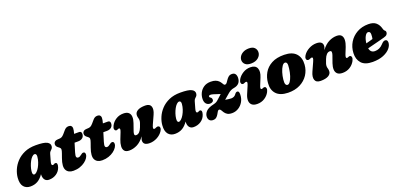

<svg xmlns="http://www.w3.org/2000/svg" viewBox="8 -1612 5221 2524"><g transform="rotate(-20 2619.0 -349.5)"><path d="M497.5 -204.5Q483 -152.5 509 -152.5Q516.5 -152.5 521 -155Q525.5 -157.5 532.5 -162Q543.5 -168 553.5 -164Q566 -161.5 569.2 -146Q572.5 -130.5 562.5 -99.5Q545 -48 500.2 -18Q455.5 12 397.5 12Q360 12 340 -12.5Q320 -37 320 -79Q320 -86 320.5 -93Q284 -39 240 -13.5Q196 12 137 12Q78 12 44 -28.2Q10 -68.5 16.5 -152Q20.5 -205.5 44.5 -262Q68.5 -318.5 113.8 -366.8Q159 -415 226 -444.8Q293 -474.5 383.5 -474.5Q498 -474.5 540.5 -451.8Q583 -429 578 -389Q575 -367.5 564.5 -356.8Q554 -346 542.5 -334.8Q531 -323.5 525 -301.5ZM217 -172.5Q213.5 -143 220 -131.2Q226.5 -119.5 237 -119.5Q253.5 -119.5 272.8 -137.8Q292 -156 309.5 -186.2Q327 -216.5 339.2 -253.2Q351.5 -290 354.5 -326.5Q356.5 -346.5 350 -358Q343.5 -369.5 330.5 -369.5Q313 -369.5 294.2 -351.2Q275.5 -333 259.5 -303.5Q243.5 -274 232 -239.5Q220.5 -205 217 -172.5Z M667 -339 654 -348.5Q640 -359 632.8 -370.2Q625.5 -381.5 625.5 -397Q625.5 -420.5 642.5 -434.2Q659.5 -448 689 -448H696.5Q721.5 -448 738.2 -455.5Q755 -463 775.5 -486.5L812.5 -529.5Q824 -543.5 839.2 -552.8Q854.5 -562 876.5 -562Q899.5 -562 912 -549.8Q924.5 -537.5 924.5 -517.5Q924.5 -504 921.2 -485.2Q918 -466.5 911 -442H980Q1013 -442 1013 -406Q1013 -371.5 989.5 -351.2Q966 -331 926.5 -331H877L840 -210Q826 -163.5 832 -147.5Q838 -131.5 858 -131.5Q878.5 -131.5 903 -152.5Q915.5 -162.5 922.5 -166Q929.5 -169.5 938.5 -169.5Q965 -169.5 965 -137.5Q965 -114.5 948.2 -88.5Q931.5 -62.5 901.2 -39.8Q871 -17 829.8 -2.8Q788.5 11.5 739.5 11.5Q667.5 11.5 640 -38.8Q612.5 -89 652 -198.5L672.5 -256.5Q685.5 -291.5 684.8 -309Q684 -326.5 667 -339Z M1069.5 -339 1056.5 -348.5Q1042.5 -359 1035.2 -370.2Q1028 -381.5 1028 -397Q1028 -420.5 1045 -434.2Q1062 -448 1091.5 -448H1099Q1124 -448 1140.8 -455.5Q1157.5 -463 1178 -486.5L1215 -529.5Q1226.5 -543.5 1241.8 -552.8Q1257 -562 1279 -562Q1302 -562 1314.5 -549.8Q1327 -537.5 1327 -517.5Q1327 -504 1323.8 -485.2Q1320.5 -466.5 1313.5 -442H1382.5Q1415.5 -442 1415.5 -406Q1415.5 -371.5 1392 -351.2Q1368.5 -331 1329 -331H1279.5L1242.5 -210Q1228.5 -163.5 1234.5 -147.5Q1240.5 -131.5 1260.5 -131.5Q1281 -131.5 1305.5 -152.5Q1318 -162.5 1325 -166Q1332 -169.5 1341 -169.5Q1367.5 -169.5 1367.5 -137.5Q1367.5 -114.5 1350.8 -88.5Q1334 -62.5 1303.8 -39.8Q1273.5 -17 1232.2 -2.8Q1191 11.5 1142 11.5Q1070 11.5 1042.5 -38.8Q1015 -89 1054.5 -198.5L1075 -256.5Q1088 -291.5 1087.2 -309Q1086.5 -326.5 1069.5 -339Z M1985 -155.5Q2001.5 -151 2003.8 -130.8Q2006 -110.5 1990 -86.5Q1961 -41.5 1909.8 -14.5Q1858.5 12.5 1804.5 12.5Q1717.5 12.5 1717.5 -51Q1717.5 -64 1722.5 -78.2Q1727.5 -92.5 1734.5 -108Q1684 -41 1629 -14.2Q1574 12.5 1519.5 12.5Q1473 12.5 1453.2 -11.8Q1433.5 -36 1435.8 -76.5Q1438 -117 1457 -165L1492.5 -255Q1513 -307 1488 -307Q1479 -307 1465 -299.5Q1451 -291.5 1440 -298.5Q1427.5 -303 1424.2 -321.5Q1421 -340 1436.5 -369.5Q1460.5 -415.5 1505.8 -444Q1551 -472.5 1608.5 -472.5Q1658.5 -472.5 1682.2 -450.2Q1706 -428 1707.5 -390.5Q1709 -353 1693 -308L1657.5 -206Q1648.5 -180.5 1650.5 -163.8Q1652.5 -147 1674 -147Q1699 -147 1719.2 -167.5Q1739.5 -188 1754 -226.5Q1768 -262.5 1774 -281.5Q1780 -300.5 1780 -316.5Q1780 -334 1774.5 -350.2Q1769 -366.5 1769 -388Q1769 -427 1806.8 -449.8Q1844.5 -472.5 1916 -472.5Q1978 -472.5 1993.5 -430.2Q2009 -388 1978.5 -320.5L1926 -204.5Q1910 -169 1911.5 -156Q1913 -143 1927 -143Q1935 -143 1954 -152.5Q1972 -161.5 1985 -155.5Z M2520 -204.5Q2505.5 -152.5 2531.5 -152.5Q2539 -152.5 2543.5 -155Q2548 -157.5 2555 -162Q2566 -168 2576 -164Q2588.5 -161.5 2591.8 -146Q2595 -130.5 2585 -99.5Q2567.5 -48 2522.8 -18Q2478 12 2420 12Q2382.5 12 2362.5 -12.5Q2342.5 -37 2342.5 -79Q2342.5 -86 2343 -93Q2306.5 -39 2262.5 -13.5Q2218.5 12 2159.5 12Q2100.5 12 2066.5 -28.2Q2032.5 -68.5 2039 -152Q2043 -205.5 2067 -262Q2091 -318.5 2136.2 -366.8Q2181.5 -415 2248.5 -444.8Q2315.5 -474.5 2406 -474.5Q2520.5 -474.5 2563 -451.8Q2605.5 -429 2600.5 -389Q2597.5 -367.5 2587 -356.8Q2576.5 -346 2565 -334.8Q2553.5 -323.5 2547.5 -301.5ZM2239.5 -172.5Q2236 -143 2242.5 -131.2Q2249 -119.5 2259.5 -119.5Q2276 -119.5 2295.2 -137.8Q2314.5 -156 2332 -186.2Q2349.5 -216.5 2361.8 -253.2Q2374 -290 2377 -326.5Q2379 -346.5 2372.5 -358Q2366 -369.5 2353 -369.5Q2335.5 -369.5 2316.8 -351.2Q2298 -333 2282 -303.5Q2266 -274 2254.5 -239.5Q2243 -205 2239.5 -172.5Z M3140.5 -186.5Q3140.5 -128.5 3115 -83.5Q3089.5 -38.5 3048 -13Q3006.5 12.5 2958.5 12.5Q2915 12.5 2891.2 -2.8Q2867.5 -18 2854.8 -38.2Q2842 -58.5 2833 -73.8Q2824 -89 2810 -89Q2797 -89 2787.8 -73.8Q2778.5 -58.5 2767.2 -38.2Q2756 -18 2738.2 -2.8Q2720.5 12.5 2690.5 12.5Q2660.5 12.5 2643.2 -5.5Q2626 -23.5 2626 -55.5Q2626 -94 2656.8 -128.2Q2687.5 -162.5 2770.5 -181Q2792 -186 2806.8 -194.2Q2821.5 -202.5 2837 -217Q2858.5 -236.5 2873.8 -250.5Q2889 -264.5 2900.5 -275.5Q2880.5 -281 2856 -289.8Q2831.5 -298.5 2808.8 -305.2Q2786 -312 2771 -312Q2756.5 -312 2750.8 -307.2Q2745 -302.5 2745 -296Q2745 -284 2759.5 -276.5Q2769 -271.5 2773.2 -262Q2777.5 -252.5 2777.5 -241.5Q2777.5 -223.5 2762.5 -213.8Q2747.5 -204 2728.5 -204Q2695 -204 2674.5 -226.5Q2654 -249 2654 -291Q2654 -337 2674.2 -378.5Q2694.5 -420 2733.8 -446.2Q2773 -472.5 2830.5 -472.5Q2872 -472.5 2898 -462.2Q2924 -452 2939.5 -436.8Q2955 -421.5 2964 -406.5Q2973 -391.5 2980 -381.2Q2987 -371 2997 -371Q3012.5 -371 3024 -386.2Q3035.5 -401.5 3048.5 -421.5Q3061.5 -441.5 3080 -457Q3098.5 -472.5 3127.5 -472.5Q3159.5 -472.5 3174.2 -452.5Q3189 -432.5 3188.5 -399.5Q3186.5 -305 3090 -290Q3045 -283 3008 -250.5Q2979 -225.5 2960.2 -209.8Q2941.5 -194 2929.5 -183.5Q2948.5 -181 2970.8 -177.2Q2993 -173.5 3011 -173.5Q3056.5 -173.5 3079 -206.5Q3089 -221 3097.5 -226Q3106 -231 3115.5 -231Q3140.5 -231 3140.5 -186.5Z M3414 -515Q3361.5 -515 3334.5 -539.2Q3307.5 -563.5 3307 -599Q3307 -628 3324.2 -653.8Q3341.5 -679.5 3374.2 -696Q3407 -712.5 3452.5 -712.5Q3505 -712.5 3530.2 -687.2Q3555.5 -662 3555.5 -625Q3555.5 -581 3517.5 -548Q3479.5 -515 3414 -515ZM3427.5 -204.5Q3406 -153 3430.5 -153Q3440.5 -153 3453.5 -160Q3467.5 -168 3479 -161.5Q3491.5 -157 3494.5 -138.5Q3497.5 -120 3482.5 -90Q3458 -44 3413 -15.8Q3368 12.5 3310.5 12.5Q3260 12.5 3235 -10Q3210 -32.5 3208.2 -70Q3206.5 -107.5 3225.5 -152L3269.5 -255Q3283 -286.5 3281.8 -299.2Q3280.5 -312 3267 -312Q3258.5 -312 3242 -304Q3225.5 -295 3213 -301Q3199.5 -305.5 3196.2 -324.5Q3193 -343.5 3209 -372Q3234.5 -414.5 3281.8 -443.5Q3329 -472.5 3385 -472.5Q3456.5 -472.5 3477 -424Q3497.5 -375.5 3466.5 -300.5Z M3860.5 -474.5Q3973 -472.5 4025 -414.5Q4077 -356.5 4069.5 -261.5Q4064 -184 4022.8 -121.2Q3981.5 -58.5 3909.5 -22Q3837.5 14.5 3740 12.5Q3629 9.5 3577.2 -47.8Q3525.5 -105 3534.5 -199Q3540 -273.5 3576.2 -336.8Q3612.5 -400 3682.8 -438Q3753 -476 3860.5 -474.5ZM3768 -87.5Q3787.5 -86.5 3806.2 -113Q3825 -139.5 3839.5 -184.5Q3854 -229.5 3860.5 -283Q3867.5 -335 3860.8 -353.8Q3854 -372.5 3836 -374Q3814 -375.5 3793.8 -345.2Q3773.5 -315 3759 -268.2Q3744.5 -221.5 3739.5 -173.5Q3734 -125.5 3742.8 -107Q3751.5 -88.5 3768 -87.5Z M4128 -304Q4112 -309 4109.8 -329Q4107.5 -349 4123.5 -373.5Q4152.5 -418 4203.8 -445.2Q4255 -472.5 4309 -472.5Q4395.5 -472.5 4395.5 -408.5Q4395.5 -396 4390.8 -381.5Q4386 -367 4378.5 -351.5Q4429.5 -418.5 4484.2 -445.5Q4539 -472.5 4593.5 -472.5Q4640 -472.5 4659.8 -448.2Q4679.5 -424 4677.5 -383.5Q4675.5 -343 4656.5 -294.5L4620.5 -204.5Q4600.5 -153 4625 -153Q4634.5 -153 4648 -160Q4662 -168 4673.5 -161.5Q4686 -157 4689 -138.5Q4692 -120 4677 -90Q4652.5 -44 4607.5 -15.8Q4562.5 12.5 4505 12.5Q4454.5 12.5 4431 -9.8Q4407.5 -32 4406 -69.2Q4404.5 -106.5 4420 -152L4456 -254Q4464.5 -279.5 4462.5 -296.2Q4460.5 -313 4439 -313Q4414.5 -313 4394.2 -292.2Q4374 -271.5 4359.5 -233.5Q4345.5 -197.5 4339.5 -178.5Q4333.5 -159.5 4333.5 -143.5Q4333.5 -126 4339 -109.5Q4344.5 -93 4344.5 -72Q4344.5 -32.5 4306.5 -10Q4268.5 12.5 4197.5 12.5Q4135 12.5 4119.5 -29.8Q4104 -72 4134.5 -139.5L4187 -255.5Q4203 -290.5 4201.8 -303.5Q4200.5 -316.5 4186.5 -316.5Q4178 -316.5 4159 -307Q4141.5 -298.5 4128 -304Z M5205 -159.5Q5205 -118.5 5171.8 -78.8Q5138.5 -39 5076 -13.2Q5013.5 12.5 4925 12.5Q4816.5 12.5 4768.2 -42.8Q4720 -98 4724.5 -183.5Q4728 -265 4768 -330.8Q4808 -396.5 4877 -435.5Q4946 -474.5 5036.5 -474.5Q5107.5 -474.5 5144 -441.8Q5180.5 -409 5194 -356.5Q5201 -330 5210.5 -323Q5226.5 -312.5 5226.5 -293.5Q5226.5 -276.5 5214.5 -262Q5202.5 -247.5 5170 -239Q5140 -230.5 5098.2 -219.8Q5056.5 -209 5011.8 -197.8Q4967 -186.5 4928 -176.5Q4940 -111.5 5002 -111.5Q5066.5 -111.5 5113 -162Q5133 -184 5147 -192.5Q5161 -201 5177 -199Q5192.5 -197 5198.8 -185.2Q5205 -173.5 5205 -159.5ZM4997.5 -377Q4974 -377 4954 -340Q4934 -303 4927.5 -246Q4953 -252.5 4978.2 -259.5Q5003.5 -266.5 5023 -272.5Q5029.5 -298.5 5029.5 -336.5Q5029.5 -377 4997.5 -377Z"/></g></svg>

Font: Fraunces 72pt S100 Black
Style: Italic
Weight: 900
Italic angle: -16°
Version: Version 1.000; ttfautohint (v1.8.3)